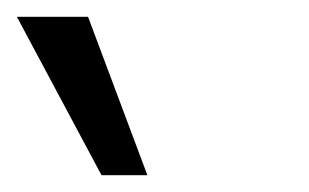

<svg xmlns="http://www.w3.org/2000/svg" viewBox="-148 -770 369 229"><path d="M-43 -750 27.8 -561H-26.9L-127.9 -750Z"/></svg>

Font: Lobster Two
Style: Regular
Weight: 400
Designer: Pablo Impallari
Foundry: Pablo Impallari. www.impallari.com
Version: Version 1.006